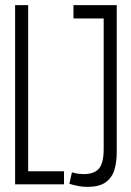

<svg xmlns="http://www.w3.org/2000/svg" viewBox="-20 -720 511 750"><path d="M39 0V-700H90V-51H230V0ZM251 -2 261 -47Q273 -43 285.5 -41.5Q298 -40 308 -40Q348 -40 366.5 -61.5Q385 -83 385 -138V-648H267V-700H436V-125Q436 -86 426.5 -55.5Q417 -25 392 -7.5Q367 10 322 10Q303 10 285 6.5Q267 3 251 -2Z"/></svg>

Font: Georama ExtraCondensed Light
Style: Regular
Weight: 300
Width: 2
Designer: Jean-Baptiste Levee
Foundry: Production Type
Version: Version 1.000